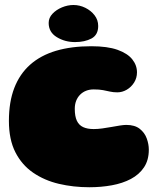

<svg xmlns="http://www.w3.org/2000/svg" viewBox="-20 -726 680 787"><path d="M346 41.5Q280.5 41.5 221.2 27.5Q162 13.5 115.8 -18.2Q69.5 -50 43 -102Q16.5 -154 16.5 -230.5Q16.5 -308 38.5 -365.2Q60.5 -422.5 103.5 -460.8Q146.5 -499 209.5 -517.8Q272.5 -536.5 354 -536.5Q420.5 -536.5 461.8 -521.8Q503 -507 522.2 -482.8Q541.5 -458.5 541.5 -429.5Q541.5 -406.5 529.8 -387.8Q518 -369 499.5 -358.2Q481 -347.5 461 -347.5Q444.5 -347.5 431.2 -350.5Q418 -353.5 402.5 -356.5Q387 -359.5 364 -359.5Q347 -359.5 333 -354Q319 -348.5 308.5 -338Q298 -327.5 292.2 -312.8Q286.5 -298 286.5 -280Q286.5 -249.5 295 -231.2Q303.5 -213 320.8 -205Q338 -197 364 -197Q380 -197 398.8 -199.5Q417.5 -202 436.5 -205.5Q455.5 -209 471.5 -211.5Q487.5 -214 497.5 -214Q532.5 -214 552.8 -198Q573 -182 581.5 -158.5Q590 -135 590 -112.5Q590 -69.5 570.2 -40Q550.5 -10.5 516.5 7.5Q482.5 25.5 438.5 33.5Q394.5 41.5 346 41.5ZM287.5 -553.5Q246 -553.5 212.8 -573.8Q179.5 -594 179.5 -632Q179.5 -653 195 -669.5Q210.5 -686 234 -695.8Q257.5 -705.5 281 -705.5Q306.5 -705.5 329.8 -694Q353 -682.5 367.8 -663.2Q382.5 -644 382.5 -619.5Q382.5 -583 355 -568.2Q327.5 -553.5 287.5 -553.5Z"/></svg>

Font: Gluten Black
Style: Regular
Weight: 900
Designer: Tyler Finck
Foundry: Etcetera Type Company
Version: Version 1.300